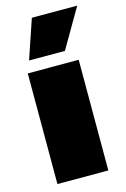

<svg xmlns="http://www.w3.org/2000/svg" viewBox="-113 -784 551 838"><g transform="rotate(-15 162.0 -365.0)"><path d="M269 0H39V-500H269ZM324 -730 221 -553H59L119 -730Z"/></g></svg>

Font: Work Sans Black
Style: Regular
Weight: 900
Designer: Wei Huang
Foundry: Wei Huang
Version: Version 1.500